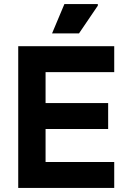

<svg xmlns="http://www.w3.org/2000/svg" viewBox="-20 -928 624 948"><path d="M70 0V-700H205V0ZM139 0V-128H544V0ZM139 -291V-419H514V-291ZM139 -572V-700H544V-572ZM237 -763 298 -908H463V-900L370 -763Z"/></svg>

Font: Fustat ExtraBold
Style: Regular
Weight: 800
Designer: Mohamed Gaber, Khaled Hosny, Laura Garcia Mut
Foundry: Kief Type Foundry, Alif Type Foundry, Hard Type Foundry
Version: Version 1.007